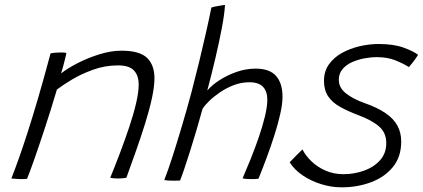

<svg xmlns="http://www.w3.org/2000/svg" viewBox="-20 -742 1768 803"><path d="M93 6Q86.5 6.5 78.8 6.8Q71 7 63.5 7Q55 6.5 45 5.8Q35 5 27.5 4.5Q44 -37.5 60.5 -84.2Q77 -131 96.2 -190.8Q115.5 -250.5 139 -330.5Q162.5 -410.5 191.5 -519Q199 -520.5 209.8 -521.5Q220.5 -522.5 232.5 -522.5Q239 -522.5 246 -522.2Q253 -522 257.5 -521Q257 -515 252.8 -498.2Q248.5 -481.5 243.8 -463.2Q239 -445 235.5 -435Q262 -456 304.8 -478Q347.5 -500 396 -515Q444.5 -530 488 -530Q564 -530 595 -500Q626 -470 626 -414.5Q626 -380.5 615.5 -331.8Q605 -283 587.2 -226.2Q569.5 -169.5 548.8 -111Q528 -52.5 508.5 1.5Q503.5 2.5 494.2 3.5Q485 4.5 474 4.5Q464.5 4.5 456.2 3.8Q448 3 441 1.5Q461 -47.5 481.8 -102.2Q502.5 -157 520.5 -210.5Q538.5 -264 549.2 -310.2Q560 -356.5 560 -388Q560 -426.5 540 -447.5Q520 -468.5 474 -468.5Q419.5 -468.5 369.5 -450.5Q319.5 -432.5 280.5 -409Q241.5 -385.5 218 -367.5Q192 -280 167.2 -205Q142.5 -130 123.2 -75.2Q104 -20.5 93 6Z M733 13Q726.5 13.5 717.5 13.5Q708.5 13.5 699 13.5Q689 13.5 680 12.8Q671 12 667 11Q682 -27 700.8 -85Q719.5 -143 740.2 -212.8Q761 -282.5 781 -357Q797.5 -420 812.8 -483Q828 -546 841.2 -604Q854.5 -662 864 -710.5Q868 -712 875.8 -713.8Q883.5 -715.5 892.5 -717Q901.5 -718.5 909.2 -719.8Q917 -721 921 -721.5Q919 -684 908 -625.8Q897 -567.5 881 -499.5Q865 -431.5 847 -363.5Q866.5 -386.5 898.8 -407.2Q931 -428 970.2 -441.5Q1009.5 -455 1049 -455Q1107.5 -455 1134.5 -424.5Q1161.5 -394 1161.5 -337Q1161.5 -307 1152.2 -265.8Q1143 -224.5 1128 -177.5Q1113 -130.5 1095.5 -83.2Q1078 -36 1061 5.5Q1054 6.5 1045 6.8Q1036 7 1027 7Q1008.5 7 994.5 4Q1010 -31.5 1028 -76.2Q1046 -121 1062 -167.2Q1078 -213.5 1088 -255Q1098 -296.5 1098 -325Q1098 -360 1079.8 -379Q1061.5 -398 1023 -398Q989 -398 957.2 -385.8Q925.5 -373.5 899 -355.2Q872.5 -337 853.5 -318.2Q834.5 -299.5 827 -286.5Q815 -243.5 801.8 -198Q788.5 -152.5 775.2 -110.8Q762 -69 751 -36.5Q740 -4 733 13Z M1408.5 41.5Q1366 41.5 1323.2 28.2Q1280.5 15 1245.5 -8.8Q1210.5 -32.5 1191.5 -63.5Q1197 -68.5 1204 -76Q1211 -83.5 1219 -91.5Q1227 -99.5 1233.8 -106.2Q1240.5 -113 1245 -117Q1258 -91 1283 -67Q1308 -43 1342 -28.2Q1376 -13.5 1416 -13.5Q1461 -13.5 1502 -28Q1543 -42.5 1569.2 -71.5Q1595.5 -100.5 1595.5 -143.5Q1595.5 -186.5 1566 -212.5Q1536.5 -238.5 1481 -259.5Q1435.5 -276.5 1402.8 -294.8Q1370 -313 1352.5 -339Q1335 -365 1335 -404Q1335 -444 1355.8 -473Q1376.5 -502 1410.5 -520.8Q1444.5 -539.5 1484.8 -548.8Q1525 -558 1563.5 -558Q1627 -558 1669 -542.5Q1711 -527 1728.5 -512.5Q1724 -505 1717 -495.2Q1710 -485.5 1703 -476.8Q1696 -468 1690 -461.5Q1667.5 -476 1634 -489.5Q1600.5 -503 1556 -503Q1531 -503 1503.2 -497.8Q1475.5 -492.5 1451.2 -481.5Q1427 -470.5 1412 -452.2Q1397 -434 1397 -408.5Q1397 -375.5 1426.2 -352Q1455.5 -328.5 1504.5 -311Q1557.5 -292.5 1591.5 -269.5Q1625.5 -246.5 1641.8 -217Q1658 -187.5 1658 -150Q1658 -86 1623.2 -43.5Q1588.5 -1 1531.5 20.2Q1474.5 41.5 1408.5 41.5Z"/></svg>

Font: Grandstander Thin ExtraLight
Style: Italic
Weight: 250
Italic angle: -15°
Version: Version 1.200